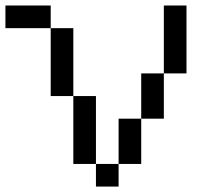

<svg xmlns="http://www.w3.org/2000/svg" viewBox="-20 -687 790 707"><path d="M666.7 -416.7H583.3V-666.7H666.7ZM0 -583.3V-666.7H166.7V-583.3ZM166.7 -333.3V-583.3H250V-333.3ZM250 -83.3V-333.3H333.3V-83.3ZM333.3 -83.3H416.7V0H333.3ZM416.7 -83.3V-250H500V-83.3ZM500 -416.7H583.3V-250H500Z"/></svg>

Font: Galmuri11 Regular
Style: Regular
Weight: 400
Designer: Minseo Lee (Quiple)
Version: Version 2.356;hotconv 1.1.0;makeotfexe 2.6.0 DEVELOPMENT